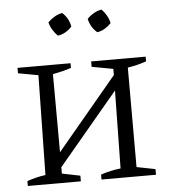

<svg xmlns="http://www.w3.org/2000/svg" viewBox="-50 -733 689 779"><g transform="rotate(-5 294.0 -343.5)"><path d="M32 0V-20Q50 -26 67.5 -30.5Q85 -35 107 -38L114 -444L32 -459V-481H248V-462Q230 -456 212 -451.5Q194 -447 173 -443L174 -125L419 -418V-443L332 -459V-481H554V-462Q521 -450 478 -443V-38L554 -23V0H332V-20Q352 -27 373 -31.5Q394 -36 413 -38L418 -355L174 -64V-38L248 -23V0ZM232 -687Q259 -662 264 -629Q254 -617 238.5 -608Q223 -599 207 -597Q195 -608 186 -623Q177 -638 173 -654Q185 -666 200 -675Q215 -684 232 -687ZM392 -687Q404 -675 412.5 -660Q421 -645 424 -629Q413 -617 398 -608Q383 -599 367 -597Q341 -619 333 -654Q344 -666 359.5 -675Q375 -684 392 -687Z"/></g></svg>

Font: Piazzolla Light
Style: Regular
Weight: 300
Designer: Juan Pablo del Peral
Foundry: Huerta Tipografica
Version: Version 1.330